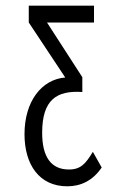

<svg xmlns="http://www.w3.org/2000/svg" viewBox="-20 -477 415 674"><path d="M216 177C263 177 305 158 337 111L306 56C281 97 264 118 222 118C160 118 128 75 128 -11C128 -128 180 -160 269 -154V-206L145 -398H310V-457H81V-398L209 -205C125 -198 66 -120 66 -6C66 101 118 177 216 177Z"/></svg>

Font: Inconsolata Condensed Thin
Style: Regular
Weight: 100
Width: 3
Monospace: yes
Designer: Raph Levien, Cyreal, Brenton Simpson
Foundry: Raph Levien, Cyreal, Google
Version: Version 3.100